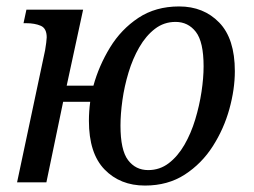

<svg xmlns="http://www.w3.org/2000/svg" viewBox="-20 -566 787 596"><path d="M33 0 120 -410Q122 -422 123.5 -433.5Q125 -445 125 -450Q125 -478 106.5 -486Q88 -494 61 -494H53L62 -536H238L187 -300H270Q287 -362 321.5 -418.5Q356 -475 409.5 -510.5Q463 -546 536 -546Q612 -546 660.5 -496Q709 -446 709 -345Q709 -289 692 -227.5Q675 -166 640.5 -112Q606 -58 553.5 -24Q501 10 430 10Q353 10 304.5 -40Q256 -90 256 -191Q256 -220 260 -250H176L124 0ZM440 -38Q476 -38 504 -59.5Q532 -81 552.5 -116.5Q573 -152 586 -195Q599 -238 605.5 -281Q612 -324 612 -360Q612 -436 588 -467Q564 -498 525 -498Q489 -498 461 -476.5Q433 -455 412.5 -419.5Q392 -384 379 -341Q366 -298 360 -255Q354 -212 354 -176Q354 -100 377.5 -69Q401 -38 440 -38Z"/></svg>

Font: Noto Serif SemiCondensed
Style: Italic
Weight: 400
Width: 4
Italic angle: -12°
Designer: Monotype Design Team
Foundry: Monotype Imaging Inc.
Version: Version 2.013